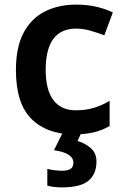

<svg xmlns="http://www.w3.org/2000/svg" viewBox="-20 -572 541 832"><path d="M300 10Q183 10 116 -57Q49 -124 49 -268Q49 -368 82.5 -430.5Q116 -493 175 -522.5Q234 -552 310 -552Q361 -552 401 -542Q441 -532 469 -518L432 -419Q401 -431 370 -439.5Q339 -448 310 -448Q178 -448 178 -269Q178 -182 211.5 -138Q245 -94 308 -94Q353 -94 388 -105Q423 -116 455 -135V-26Q424 -8 388.5 1Q353 10 300 10ZM398 128Q398 182 363.5 211Q329 240 248 240Q229 240 213 238Q197 236 185 232V160Q197 163 215.5 165.5Q234 168 249 168Q271 168 284.5 160.5Q298 153 298 133Q298 91 214 79L253 0H334L316 39Q348 48 373 69.5Q398 91 398 128Z"/></svg>

Font: Noto Sans Tamil SemiBold
Style: Regular
Weight: 600
Designer: Jelle Bosma - Monotype Design Team
Foundry: Monotype Imaging Inc.
Version: Version 2.004; ttfautohint (v1.8.4.7-5d5b)